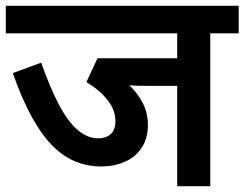

<svg xmlns="http://www.w3.org/2000/svg" viewBox="-20 -642 843 662"><path d="M705 -527V0H591V-346H485Q458 -346 440.5 -347Q423 -348 412 -350L374 -388Q426 -356 458 -310.5Q490 -265 490 -212Q490 -165 468.5 -132.5Q447 -100 410 -84Q373 -68 328 -68Q285 -68 244 -83.5Q203 -99 165 -135.5Q127 -172 92 -234.5Q57 -297 24 -390L122 -426Q152 -341 182.5 -282.5Q213 -224 247 -194.5Q281 -165 319 -165Q345 -165 361.5 -179.5Q378 -194 378 -224Q378 -263 350.5 -297.5Q323 -332 278 -359L316 -441H591V-527H0V-622H803V-527Z"/></svg>

Font: Noto Sans Devanagari SemiBold
Style: Regular
Weight: 600
Version: Version 2.003